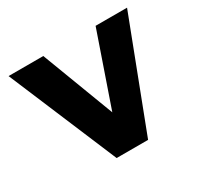

<svg xmlns="http://www.w3.org/2000/svg" viewBox="-120 -672 839 814"><g transform="rotate(-30 300.0 -265.0)"><path d="M233 0 10 -530H180L314 -177L436 -530H590L387 0Z"/></g></svg>

Font: Golos Text VF
Style: Regular
Weight: 400
Designer: A.Korolkova, Vitaly Kuzmin
Foundry: ParaType Ltd
Version: Version 2.003